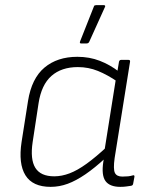

<svg xmlns="http://www.w3.org/2000/svg" viewBox="-20 -715 573 747"><path d="M177 12Q107 12 79 -33Q51 -78 64 -163L89 -322Q103 -410 153 -452Q203 -494 281 -494Q328 -494 368 -478.5Q408 -463 443 -436L439 -396Q398 -424 361 -439Q324 -454 283 -454Q219 -454 180 -419.5Q141 -385 130 -313L107 -162Q97 -95 117.5 -62Q138 -29 191 -29Q220 -29 250.5 -40.5Q281 -52 317 -78Q353 -104 397 -145L390 -100Q349 -62 312.5 -37Q276 -12 243.5 0Q211 12 177 12ZM448 12Q407 12 390.5 -10.5Q374 -33 382 -86L386 -109V-126L431 -409L435 -427L443 -475Q445 -482 451 -482H480Q487 -482 486 -475L426 -100Q420 -57 427 -42.5Q434 -28 456 -28Q469 -28 478.5 -29Q488 -30 498 -33Q504 -34 503 -27L498 0Q497 7 489 8Q481 9 471.5 10.5Q462 12 448 12ZM295 -546Q292 -546 291 -548Q290 -550 292 -555L345 -689Q346 -693 348.5 -694Q351 -695 354 -695H384Q388 -695 389 -692.5Q390 -690 388 -687L327 -552Q324 -546 317 -546Z"/></svg>

Font: Sofia Sans ExtraLight
Style: Italic
Weight: 250
Italic angle: -9°
Version: Version 4.100-B